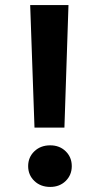

<svg xmlns="http://www.w3.org/2000/svg" viewBox="-20 -730 394 757"><path d="M116 -227 99 -710H250L234 -227ZM178 7Q140 7 115.5 -16.5Q91 -40 91 -75Q91 -110 115.5 -133.5Q140 -157 178 -157Q215 -157 239 -133.5Q263 -110 263 -75Q263 -40 239 -16.5Q215 7 178 7Z"/></svg>

Font: SVN-Poppins SemiBold
Style: Regular
Weight: 600
Designer: Ninad Kale (Devanagari), Jonny Pinhorn (Latin)
Foundry: Indian Type Foundry
Version: Version 3.002 2017